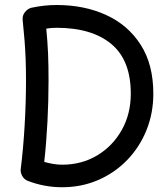

<svg xmlns="http://www.w3.org/2000/svg" viewBox="-20 -724 684 782"><path d="M107.9 -692.4Q159.7 -703.6 210.4 -703.6Q323.7 -703.6 412.6 -662.8Q501.5 -622.1 553 -541.7Q604.5 -461.4 604.5 -342.3Q604.5 -263.2 576.7 -194.1Q548.8 -125 498.5 -72.8Q448.2 -20.5 380.4 9Q312.5 38.6 232.9 38.6Q160.6 38.6 93.3 12.7Q78.1 6.8 70.3 -7.8Q62.5 -22.5 64.5 -36.1Q74.7 -117.2 80.3 -212.2Q85.9 -307.1 85.9 -396Q85.9 -443.8 84.5 -481.9Q83 -520 80.1 -557.9Q77.1 -595.7 72.3 -642.6Q70.3 -660.6 81.8 -674.8Q93.3 -689 107.9 -692.4ZM168.5 -607.4Q173.8 -552.7 175.8 -504.9Q177.7 -457 177.7 -396Q177.7 -314.5 173.3 -228.8Q168.9 -143.1 160.2 -64.5Q177.7 -59.6 196.3 -56.4Q214.8 -53.2 232.9 -53.2Q313 -53.2 376.2 -91.3Q439.5 -129.4 476.1 -194.8Q512.7 -260.3 512.7 -342.3Q512.7 -479 433.3 -544.9Q354 -610.8 210.4 -610.8Q188.5 -610.8 168.5 -607.4Z"/></svg>

Font: Mikhak Medium
Style: Regular
Weight: 500
Designer: Amin Abedi
Version: Version 3.3